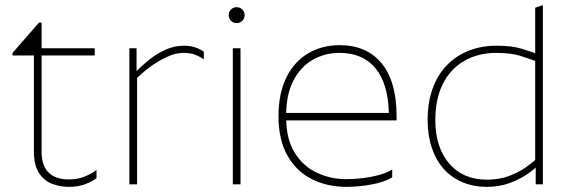

<svg xmlns="http://www.w3.org/2000/svg" viewBox="-20 -718 2224 748"><path d="M356 -24Q341 -12 313.5 -1Q286 10 247 10Q215 10 184 -1.5Q153 -13 132.5 -43Q112 -73 112 -130V-502H29V-512L132 -630H142V-530H349V-502H142V-128Q142 -72 169.5 -45.5Q197 -19 248 -19Q282 -19 309.5 -30Q337 -41 356 -56Z M484 -530H512V-438L514 -424V0H484ZM697 -540Q740 -540 774 -517V-487Q758 -498 739.5 -505Q721 -512 695 -512Q663 -512 627.5 -495Q592 -478 561 -454.5Q530 -431 510 -410L507 -436Q530 -460 559.5 -484Q589 -508 624 -524Q659 -540 697 -540Z M887 -530H917V0H887ZM902 -628Q889 -628 880 -637Q871 -646 871 -659Q871 -672 880 -681Q889 -690 902 -690Q915 -690 924 -681Q933 -672 933 -659Q933 -646 924 -637Q915 -628 902 -628Z M1095 -270V-259Q1095 -177 1127.5 -124Q1160 -71 1213.5 -45.5Q1267 -20 1330 -20Q1362 -20 1396.5 -24.5Q1431 -29 1461 -37.5Q1491 -46 1508 -58V-27Q1477 -8 1426 1Q1375 10 1330 10Q1255 10 1195 -20Q1135 -50 1100 -111.5Q1065 -173 1065 -265Q1065 -355 1096 -417Q1127 -479 1181 -510.5Q1235 -542 1303 -542Q1409 -542 1467 -471Q1525 -400 1525 -265V-249H1082V-278H1495Q1492 -393 1442.5 -452.5Q1393 -512 1303 -512Q1246 -512 1198.5 -485Q1151 -458 1123 -404Q1095 -350 1095 -270Z M1915 -512Q1843 -512 1789 -481Q1735 -450 1705.5 -391.5Q1676 -333 1676 -250Q1676 -144 1730 -81Q1784 -18 1877 -18Q1925 -18 1963.5 -32.5Q2002 -47 2030.5 -67.5Q2059 -88 2075 -104V-73Q2061 -58 2032.5 -38.5Q2004 -19 1964.5 -4.5Q1925 10 1877 10Q1825 10 1782 -8Q1739 -26 1709 -59.5Q1679 -93 1662.5 -141.5Q1646 -190 1646 -250Q1646 -319 1665.5 -373Q1685 -427 1721 -464Q1757 -501 1806.5 -520.5Q1856 -540 1915 -540Q1972 -540 2011 -528.5Q2050 -517 2085 -503L2075 -477Q2041 -490 2005 -501Q1969 -512 1915 -512ZM2065 -88V-688L2095 -698V0H2067V-84Z"/></svg>

Font: Roundo Variable
Style: Regular
Weight: 200
Designer: Shiva Nallaperumal
Foundry: Indian Type Foundry
Version: Version 2.000